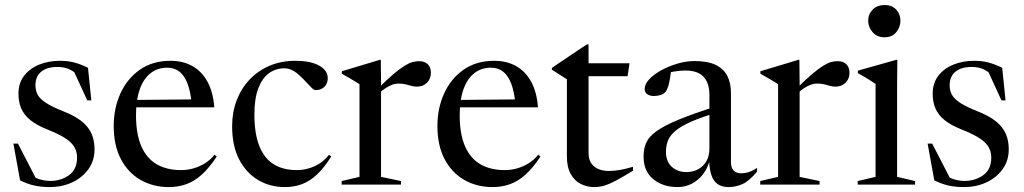

<svg xmlns="http://www.w3.org/2000/svg" viewBox="-20 -750 4158 780"><path d="M223 -503Q255.5 -503 282 -496Q308.5 -489 337.5 -474.5L351 -342H334.5L273.5 -475L311 -430.5Q286 -456.5 264.5 -467.2Q243 -478 213.5 -478Q171 -478 147.5 -458.8Q124 -439.5 124 -403.5Q124 -382 133.2 -365Q142.5 -348 167 -332Q191.5 -316 238 -297.5Q272.5 -284 296.8 -268Q321 -252 335.8 -233.2Q350.5 -214.5 357.2 -192.2Q364 -170 364 -143Q364 -97 339 -62.5Q314 -28 273 -9Q232 10 182 10Q146 10 117.2 3.2Q88.5 -3.5 61.5 -17.5L34.5 -166.5H53L132.5 -12.5L99.5 -42Q114 -32.5 128 -26.5Q142 -20.5 156 -17.8Q170 -15 184.5 -15Q228 -15 260.5 -38.5Q293 -62 293 -109.5Q293 -128.5 286.2 -144.2Q279.5 -160 265 -173.2Q250.5 -186.5 227.5 -199Q204.5 -211.5 172.5 -224Q129.5 -241 103.5 -262Q77.5 -283 66.2 -309.5Q55 -336 55 -369.5Q55 -412.5 78 -442.2Q101 -472 139.2 -487.5Q177.5 -503 223 -503Z M672.5 -503Q724 -503 762.2 -481.2Q800.5 -459.5 823.2 -417.5Q846 -375.5 850.5 -314H525L525.5 -344L797 -346.5L759 -326.5Q754.5 -376.5 742.2 -409.2Q730 -442 709.5 -458.5Q689 -475 659.5 -475Q620 -475 591.5 -452.5Q563 -430 547.8 -387Q532.5 -344 532.5 -282.5Q532.5 -205.5 554.2 -155.8Q576 -106 617 -82.5Q658 -59 715.5 -59Q741.5 -59 766 -66Q790.5 -73 812.8 -86.8Q835 -100.5 851.5 -121.5L860.5 -114Q830.5 -68.5 800.5 -41.2Q770.5 -14 737.5 -2Q704.5 10 665.5 10Q602 10 551.2 -19Q500.5 -48 471.2 -103.5Q442 -159 442 -238Q442 -310 469.2 -370.2Q496.5 -430.5 548.2 -466.8Q600 -503 672.5 -503Z M1179 -503Q1225.5 -503 1254.8 -493Q1284 -483 1297.8 -467.2Q1311.5 -451.5 1311.5 -433.5Q1311.5 -418.5 1305.2 -407.2Q1299 -396 1288 -390Q1277 -384 1261.5 -384Q1255.5 -384 1246.2 -393Q1237 -402 1225.2 -415Q1213.5 -428 1199.2 -441.5Q1185 -455 1169 -463.8Q1153 -472.5 1135 -472.5Q1100.5 -472.5 1073 -452.8Q1045.5 -433 1029.5 -391.5Q1013.5 -350 1013.5 -285.5Q1013.5 -207 1033.5 -156.8Q1053.5 -106.5 1091.8 -82.8Q1130 -59 1186 -59Q1223 -59 1257.8 -74.5Q1292.5 -90 1317 -121.5L1325.5 -114Q1297 -68.5 1268 -41.2Q1239 -14 1207 -2Q1175 10 1137.5 10Q1076.5 10 1028 -19Q979.5 -48 951.2 -103Q923 -158 923 -237Q923 -294 941.5 -342.5Q960 -391 994.2 -427Q1028.5 -463 1075.5 -483Q1122.5 -503 1179 -503Z M1682 -501.5Q1705 -501.5 1717.8 -489Q1730.5 -476.5 1730.5 -455Q1730.5 -429.5 1714.5 -413.8Q1698.5 -398 1673.5 -398Q1662.5 -398 1651.2 -401.2Q1640 -404.5 1627.5 -407.5Q1615 -410.5 1600 -410.5Q1586 -410.5 1572.8 -405.5Q1559.5 -400.5 1546.8 -392.2Q1534 -384 1521.5 -372.5L1519 -393.5Q1554.5 -429 1580.2 -450.5Q1606 -472 1624 -483Q1642 -494 1655.8 -497.8Q1669.5 -501.5 1682 -501.5ZM1528 -411V-31.5L1609 -14.5V0H1368V-14.5L1440.5 -31.5V-408Q1434 -412.5 1424.2 -418.2Q1414.5 -424 1400.8 -432.2Q1387 -440.5 1368.5 -450.5V-460.5L1523 -507H1527Z M1987.5 -503Q2039 -503 2077.2 -481.2Q2115.5 -459.5 2138.2 -417.5Q2161 -375.5 2165.5 -314H1840L1840.5 -344L2112 -346.5L2074 -326.5Q2069.5 -376.5 2057.2 -409.2Q2045 -442 2024.5 -458.5Q2004 -475 1974.5 -475Q1935 -475 1906.5 -452.5Q1878 -430 1862.8 -387Q1847.5 -344 1847.5 -282.5Q1847.5 -205.5 1869.2 -155.8Q1891 -106 1932 -82.5Q1973 -59 2030.5 -59Q2056.5 -59 2081 -66Q2105.5 -73 2127.8 -86.8Q2150 -100.5 2166.5 -121.5L2175.5 -114Q2145.5 -68.5 2115.5 -41.2Q2085.5 -14 2052.5 -2Q2019.5 10 1980.5 10Q1917 10 1866.2 -19Q1815.5 -48 1786.2 -103.5Q1757 -159 1757 -238Q1757 -310 1784.2 -370.2Q1811.5 -430.5 1863.2 -466.8Q1915 -503 1987.5 -503Z M2371 -128.5Q2371 -92.5 2393.5 -74Q2416 -55.5 2454 -55.5Q2475 -55.5 2498.2 -59.5Q2521.5 -63.5 2551.5 -72.5V-56.5Q2509 -30.5 2481.8 -16Q2454.5 -1.5 2434.8 4.2Q2415 10 2394 10Q2364.5 10 2339.2 -2.8Q2314 -15.5 2298.5 -43.2Q2283 -71 2283 -115V-428L2222 -467V-474Q2228 -478.5 2238.2 -485.2Q2248.5 -492 2261.8 -501Q2275 -510 2291 -520.8Q2307 -531.5 2325.5 -544Q2344 -556.5 2364 -569.5H2371V-475.5ZM2340.5 -440.5V-493H2537.5L2529.5 -440.5Z M2894 -319.5 2900 -295Q2832 -275 2789.8 -256.5Q2747.5 -238 2725 -219.2Q2702.5 -200.5 2694 -179.8Q2685.5 -159 2685.5 -134Q2685.5 -93 2709.5 -72Q2733.5 -51 2768 -51Q2795.5 -51 2816.5 -62.5Q2837.5 -74 2849.8 -95.2Q2862 -116.5 2862 -146V-364.5Q2862 -412.5 2838.2 -438Q2814.5 -463.5 2765 -463.5Q2742.5 -463.5 2719 -459.5Q2695.5 -455.5 2680.5 -448L2706.5 -468.5Q2705 -451 2702 -432.5Q2699 -414 2694.5 -399Q2690 -384 2683.5 -376.5Q2676.5 -368.5 2663.8 -364.2Q2651 -360 2637 -360Q2620 -360 2609.5 -367.2Q2599 -374.5 2599 -389Q2599 -408.5 2618 -428.5Q2637 -448.5 2667.2 -465Q2697.5 -481.5 2733 -491.8Q2768.5 -502 2801.5 -502Q2855.5 -502 2887.8 -486.2Q2920 -470.5 2934.8 -441.5Q2949.5 -412.5 2949.5 -373V-92Q2949.5 -75.5 2954.8 -65.5Q2960 -55.5 2969.2 -50.8Q2978.5 -46 2991 -46Q3006.5 -46 3022.5 -51.2Q3038.5 -56.5 3055.5 -68V-52.5Q3022 -13 2994.8 -1.5Q2967.5 10 2940 10Q2911.5 10 2894.5 -2.8Q2877.5 -15.5 2869.8 -39.5Q2862 -63.5 2861 -97L2863 -98Q2855 -67 2836.2 -42.5Q2817.5 -18 2791 -4Q2764.5 10 2733 10Q2673.5 10 2634 -22Q2594.5 -54 2594.5 -114.5Q2594.5 -146.5 2605.8 -171.2Q2617 -196 2648.5 -218.2Q2680 -240.5 2739.2 -264.8Q2798.5 -289 2894 -319.5Z M3382.5 -501.5Q3405.5 -501.5 3418.2 -489Q3431 -476.5 3431 -455Q3431 -429.5 3415 -413.8Q3399 -398 3374 -398Q3363 -398 3351.8 -401.2Q3340.5 -404.5 3328 -407.5Q3315.5 -410.5 3300.5 -410.5Q3286.5 -410.5 3273.2 -405.5Q3260 -400.5 3247.2 -392.2Q3234.5 -384 3222 -372.5L3219.5 -393.5Q3255 -429 3280.8 -450.5Q3306.5 -472 3324.5 -483Q3342.5 -494 3356.2 -497.8Q3370 -501.5 3382.5 -501.5ZM3228.5 -411V-31.5L3309.5 -14.5V0H3068.5V-14.5L3141 -31.5V-408Q3134.5 -412.5 3124.8 -418.2Q3115 -424 3101.2 -432.2Q3087.5 -440.5 3069 -450.5V-460.5L3223.5 -507H3227.5Z M3573.5 -598.5Q3543 -598.5 3525 -619.2Q3507 -640 3507 -666Q3507 -692 3525 -710.8Q3543 -729.5 3573.5 -729.5Q3604 -729.5 3621 -710.8Q3638 -692 3638 -666Q3638 -640 3621 -619.2Q3604 -598.5 3573.5 -598.5ZM3625.5 -507 3624.5 -413.5V-31.5L3697.5 -14.5V0H3464.5V-14.5L3537 -31.5V-409Q3531.5 -413 3520.2 -420.2Q3509 -427.5 3494.8 -436Q3480.5 -444.5 3465 -453V-463L3621.5 -507Z M3937 -503Q3969.5 -503 3996 -496Q4022.5 -489 4051.5 -474.5L4065 -342H4048.5L3987.5 -475L4025 -430.5Q4000 -456.5 3978.5 -467.2Q3957 -478 3927.5 -478Q3885 -478 3861.5 -458.8Q3838 -439.5 3838 -403.5Q3838 -382 3847.2 -365Q3856.5 -348 3881 -332Q3905.5 -316 3952 -297.5Q3986.5 -284 4010.8 -268Q4035 -252 4049.8 -233.2Q4064.5 -214.5 4071.2 -192.2Q4078 -170 4078 -143Q4078 -97 4053 -62.5Q4028 -28 3987 -9Q3946 10 3896 10Q3860 10 3831.2 3.2Q3802.5 -3.5 3775.5 -17.5L3748.5 -166.5H3767L3846.5 -12.5L3813.5 -42Q3828 -32.5 3842 -26.5Q3856 -20.5 3870 -17.8Q3884 -15 3898.5 -15Q3942 -15 3974.5 -38.5Q4007 -62 4007 -109.5Q4007 -128.5 4000.2 -144.2Q3993.5 -160 3979 -173.2Q3964.5 -186.5 3941.5 -199Q3918.5 -211.5 3886.5 -224Q3843.5 -241 3817.5 -262Q3791.5 -283 3780.2 -309.5Q3769 -336 3769 -369.5Q3769 -412.5 3792 -442.2Q3815 -472 3853.2 -487.5Q3891.5 -503 3937 -503Z"/></svg>

Font: Newsreader 60pt
Style: Regular
Weight: 400
Designer: Hugues Gentile
Foundry: Production Type
Version: Version 1.003